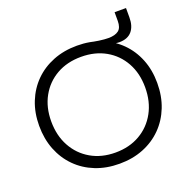

<svg xmlns="http://www.w3.org/2000/svg" viewBox="-151 -1024 1171 1182"><g transform="rotate(-20 434.5 -433.5)"><path d="M434.6 10.6Q348.8 10.6 277.9 -17.6Q207 -45.9 155.5 -97.8Q103.9 -149.7 75.8 -220.9Q47.8 -292.2 47.8 -378Q47.8 -462.8 75.9 -533.3Q104.1 -603.8 155.5 -655.1Q207 -706.4 277.9 -734.5Q348.7 -762.6 434.6 -762.6Q520.4 -762.6 591.3 -734.5Q662.2 -706.4 713.6 -655.1Q765.1 -603.8 793.3 -533.3Q821.4 -462.8 821.4 -378Q821.4 -292.2 793.4 -220.9Q765.3 -149.7 713.7 -97.8Q662.2 -45.9 591.3 -17.6Q520.5 10.6 434.6 10.6ZM434.5 -62.7Q525.8 -62.7 595.1 -102.9Q664.4 -143 703.3 -214.1Q742.2 -285.1 742.2 -378.1Q742.2 -470.2 703.3 -540.4Q664.4 -610.6 595.2 -650Q526 -689.3 434.7 -689.3Q343.4 -689.3 274.1 -650Q204.8 -610.6 165.9 -540.4Q126.9 -470.2 126.9 -378.1Q126.9 -285.1 165.9 -214.1Q204.8 -143 274 -102.9Q343.2 -62.7 434.5 -62.7ZM798.3 -876.8V-815.2Q798.5 -758.5 770.9 -725.7Q743.3 -693 688.1 -693Q683.5 -693 678 -693.5Q672.5 -694.1 667.1 -694.8L642.3 -656.2L532.2 -752Q554.8 -747.8 573.3 -745.1Q591.8 -742.4 606.9 -741.3Q621.9 -740.1 633.7 -740.1Q677.9 -740.1 700.7 -757.7Q723.5 -775.3 723.5 -819.5V-876.8Z"/></g></svg>

Font: Hepta Slab ExtraLight
Style: Regular
Weight: 200
Designer: Michael LaGattuta
Foundry: Michael LaGattuta
Version: Version 1.100